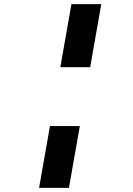

<svg xmlns="http://www.w3.org/2000/svg" viewBox="-20 -838 640 926"><path d="M324.5 -818H468.5L415 -514H271ZM221 -230H365L312.5 68H168.5Z"/></svg>

Font: JuliaMono SemiBold
Style: Italic
Weight: 600
Italic angle: -9°
Monospace: yes
Designer: cormullion
Foundry: corm
Version: Version 0.056; ttfautohint (v1.8.4)